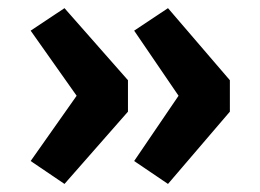

<svg xmlns="http://www.w3.org/2000/svg" viewBox="-20 -500 639 471"><path d="M138.2 -480 293.9 -303.2V-226.1L138.2 -48.8L55.2 -105L168 -265.1L55.2 -424.8ZM392.1 -480 543.9 -303.2V-226.1L392.1 -48.8L309.1 -105L418 -265.1L309.1 -424.8Z"/></svg>

Font: Kadwa
Style: Bold
Weight: 700
Designer: Sol Matas
Foundry: Sol Matas
Version: Version 1.001;PS 001.000;hotconv 1.0.70;makeotf.lib2.5.58329